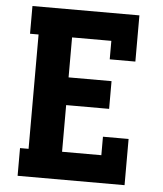

<svg xmlns="http://www.w3.org/2000/svg" viewBox="-53 -781 705 828"><g transform="rotate(5 300.0 -367.5)"><path d="M54 0V-120H91V-615H54V-735H517V-535H406V-615H236V-442H422V-322H236V-120H406V-200H517V0Z"/></g></svg>

Font: Iosevka Curly Slab HvEx
Style: Regular
Weight: 900
Width: 7
Monospace: yes
Designer: Belleve Invis
Foundry: Belleve Invis
Version: Version 11.1.0; ttfautohint (v1.8.3)